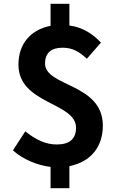

<svg xmlns="http://www.w3.org/2000/svg" viewBox="-20 -866 630 1010"><path d="M246 124H345V8C460 -15 521 -96 521 -205C521 -429 217 -409 217 -532C217 -588 250 -615 309 -615C361 -615 396 -595 437 -557L511 -642C468 -687 417 -722 345 -732V-846H246V-730C141 -710 77 -635 77 -526C77 -317 380 -329 380 -194C380 -137 348 -106 278 -106C220 -106 168 -131 113 -175L48 -75C101 -27 178 4 246 12Z"/></svg>

Font: Source Han Sans KR
Style: Bold
Weight: 700
Designer: Ryoko NISHIZUKA 西塚涼子 (kana, bopomofo & ideographs); Paul D. Hunt (Latin, Greek & Cyrillic); Sandoll Communications 산돌커뮤니
Foundry: Adobe
Version: Version 2.004;hotconv 1.0.118;makeotfexe 2.5.65603